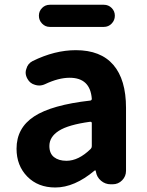

<svg xmlns="http://www.w3.org/2000/svg" viewBox="-20 -789 631 822"><path d="M216.8 13.7Q142.6 13.7 96.7 -33.2Q50.8 -80.1 50.8 -152.3Q50.8 -241.2 126 -290.5Q201.2 -339.8 366.2 -358.4Q373 -359.4 373 -366.2Q366.2 -456.1 278.3 -456.1Q230.5 -456.1 172.9 -428.7Q160.2 -422.9 147.5 -422.9Q138.7 -422.9 129.9 -425.8Q108.4 -431.6 97.7 -451.2Q89.8 -464.8 89.8 -478.5Q89.8 -486.3 92.8 -494.1Q98.6 -516.6 119.1 -527.3Q213.9 -574.2 304.7 -574.2Q411.1 -574.2 465.3 -511.2Q519.5 -448.2 519.5 -327.1V-57.6Q519.5 -34.2 502.9 -17.1Q486.3 0 461.9 0H454.1Q430.7 0 412.6 -15.1Q394.5 -30.3 390.6 -53.7L389.6 -58.6Q388.7 -59.6 387.2 -59.6Q385.7 -59.6 384.8 -58.6Q298.8 13.7 216.8 13.7ZM264.6 -100.6Q316.4 -100.6 368.2 -151.4Q373 -156.2 373 -163.1V-261.7Q373 -268.6 365.2 -267.6Q272.5 -254.9 231.9 -229Q191.4 -203.1 191.4 -164.1Q191.4 -131.8 211.4 -116.2Q231.4 -100.6 264.6 -100.6ZM193.4 -673.8Q173.8 -673.8 160.2 -688Q146.5 -702.1 146.5 -721.7Q146.5 -741.2 160.2 -754.9Q173.8 -768.6 193.4 -768.6H424.8Q444.3 -768.6 458 -754.9Q471.7 -741.2 471.7 -721.7Q471.7 -702.1 458 -688Q444.3 -673.8 424.8 -673.8Z"/></svg>

Font: Gen Jyuu Gothic P Bold
Style: Bold
Weight: 700
Designer: [Source Han Sans]
Ryoko NISHIZUKA  (kana & ideographs); Paul D. Hunt (Latin, Greek & Cyrillic); Wenlong ZHANG  (bopomofo
Version: Version 1.002.20150607